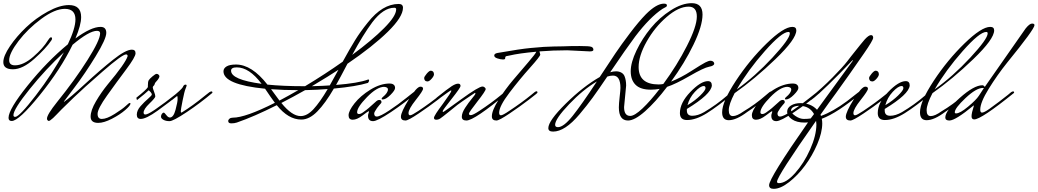

<svg xmlns="http://www.w3.org/2000/svg" viewBox="-20 -749 6561 1214"><path d="M54 16Q34 16 34 -4Q34 -58 155.5 -209Q277 -360 409 -469Q457 -570 457 -626Q457 -693 390 -693Q327 -693 241.5 -630Q156 -567 97 -489.5Q38 -412 38 -368Q38 -336 75 -336Q128 -336 190.5 -390Q253 -444 284 -495Q295 -513 302 -513Q309 -513 309 -506Q309 -499 305 -494Q271 -443 197 -377Q123 -311 62 -311Q1 -311 1 -356Q1 -395 43 -457Q85 -519 145.5 -576.5Q206 -634 281.5 -675.5Q357 -717 416 -717Q493 -717 493 -641Q493 -591 457 -506Q556 -579 616 -579Q652 -579 652 -541Q652 -503 585 -393.5Q518 -284 451 -196L384 -107Q384 -105 385 -105Q423 -131 518.5 -219Q614 -307 694.5 -371Q775 -435 814 -435Q837 -435 837 -412Q837 -389 777 -309Q717 -229 657 -145Q597 -61 597 -29Q597 3 624 3Q655 3 705 -28.5Q755 -60 775 -79Q795 -98 800 -98Q805 -98 805 -94Q805 -82 771.5 -53Q738 -24 687.5 2Q637 28 601 28Q553 28 553 -11.5Q553 -51 586.5 -108Q620 -165 660 -214Q774 -350 787 -394Q787 -405 777 -405Q753 -405 629 -297Q505 -189 447 -133Q389 -77 369 -57Q349 -37 338 -25Q327 -13 316 -3Q295 16 288 16Q287 16 286 15Q277 11 277 1Q277 -24 341 -104Q454 -244 533.5 -370Q613 -496 613 -538Q613 -554 593 -554Q544 -554 439 -466Q363 -310 231 -147Q99 16 54 16ZM76 -10Q102 -10 207 -146.5Q312 -283 384 -418Q270 -313 167.5 -185.5Q65 -58 65 -21Q65 -10 76 -10Z M1106 -166Q1113 -171 1119 -171Q1125 -171 1125 -164V-162Q1050 -102 977 -49.5Q904 3 870 3Q845 3 845 -24Q845 -51 869 -78Q893 -105 916.5 -125Q940 -145 940 -151.5Q940 -158 932.5 -166.5Q925 -175 920 -178Q903 -161 846 -116L842 -131Q905 -181 915 -198V-207Q915 -232 920 -241Q925 -250 944 -266Q963 -282 970 -282Q977 -282 982.5 -277Q988 -272 988 -267Q988 -262 984.5 -255.5Q981 -249 977.5 -244.5Q974 -240 968 -233.5Q962 -227 960.5 -224.5Q959 -222 957.5 -216Q956 -210 951 -206Q946 -202 946 -196Q946 -190 954 -169.5Q962 -149 962 -139.5Q962 -130 925 -94.5Q888 -59 888 -37Q888 -25 899 -25Q913 -25 951 -50L963 -58Q1028 -103 1085 -149Z M1304 -166Q1312 -171 1317.5 -171Q1323 -171 1323 -164V-162Q1246 -97 1160.5 -40Q1075 17 1052 17Q1029 17 1013.5 8.5Q998 0 998 -11Q998 -22 1004 -29.5Q1010 -37 1015 -37Q1020 -37 1031.5 -21.5Q1043 -6 1054 -6Q1077 -6 1090 -55Q1103 -104 1103 -122.5Q1103 -141 1100.5 -141Q1098 -141 1096 -139L1067 -116L1063 -131Q1126 -181 1136 -198Q1142 -214 1153 -214Q1160 -214 1160 -209Q1160 -204 1153 -187.5Q1146 -171 1134.5 -113Q1123 -55 1123 -46Q1123 -37 1128 -37Q1198 -80 1276 -144Z M1718 -99Q1694 -131 1656 -188Q1393 -214 1393 -298Q1393 -317 1412.5 -329Q1432 -341 1472 -341Q1572 -341 1671 -214Q1771 -204 1898 -204H1909Q2037 -281 2147 -359Q2192 -441 2225 -494.5Q2258 -548 2305 -606Q2398 -724 2501 -724Q2528 -724 2528 -700Q2528 -642 2432 -548Q2336 -454 2177 -346Q2129 -254 2105 -212Q2245 -223 2307 -246H2310Q2314 -246 2314 -240.5Q2314 -235 2307 -225Q2232 -202 2091 -189Q2037 -96 1986.5 -44.5Q1936 7 1885 7Q1803 7 1730 -84Q1587 -12 1477 26Q1462 31 1442.5 31Q1423 31 1423 16Q1423 8 1431 1.5Q1439 -5 1452 -5Q1532 -5 1718 -99ZM1909 -179Q1833 -136 1759 -98Q1826 -15 1881 -15Q1922 -15 1962.5 -59Q2003 -103 2052 -186Q1991 -181 1909 -179ZM2473 -700Q2404 -700 2334 -608Q2276 -530 2207 -402Q2333 -495 2409 -571.5Q2485 -648 2485 -690Q2485 -700 2473 -700ZM1441 -302Q1441 -245 1634 -219Q1556 -323 1477 -323Q1441 -323 1441 -302ZM1747 -113Q1809 -146 1866 -179H1862Q1775 -179 1694 -185Q1732 -132 1747 -113ZM2120 -308Q2066 -272 1952 -204Q2029 -206 2065 -209Q2084 -242 2120 -308Z M2399 -120Q2393 -120 2393 -124.5Q2393 -129 2400 -135Q2433 -162 2433 -184Q2433 -198 2408 -200Q2363 -199 2300.5 -135Q2238 -71 2238 -39Q2238 -28 2250.5 -28Q2263 -28 2284 -45Q2303 -57 2355 -105Q2367 -117 2378 -117Q2392 -117 2392 -104Q2392 -99 2389 -96Q2386 -93 2378 -83.5Q2370 -74 2364 -66Q2346 -40 2346 -32Q2346 -12 2362 -12Q2383 -12 2441 -50.5Q2499 -89 2547 -128L2595 -166Q2602 -171 2608 -171Q2614 -171 2614 -164V-162Q2537 -97 2451.5 -40Q2366 17 2339 17Q2307 17 2307 -17Q2307 -25 2310 -32Q2313 -39 2313 -42Q2313 -45 2311 -46Q2308 -46 2272.5 -19Q2237 8 2210.5 8Q2184 8 2184 -20Q2184 -48 2221.5 -95.5Q2259 -143 2322 -182Q2385 -221 2445 -221Q2459 -221 2468.5 -214Q2478 -207 2478 -192.5Q2478 -178 2449 -149Q2420 -120 2399 -120Z M2703.5 -302Q2713 -302 2718.5 -296Q2724 -290 2724 -279Q2724 -268 2709 -251Q2694 -234 2683 -234Q2672 -234 2667 -240.5Q2662 -247 2662 -255.5Q2662 -264 2678 -283Q2694 -302 2703.5 -302ZM2786 -167Q2794 -172 2798.5 -172Q2803 -172 2803 -166V-163Q2807 -163 2749.5 -119Q2692 -75 2626.5 -31Q2561 13 2544 13Q2515 13 2515 -11Q2515 -40 2565 -120.5Q2615 -201 2638 -201Q2655 -201 2655 -188Q2655 -175 2609 -117Q2563 -59 2563 -34Q2563 -20 2573.5 -20Q2584 -20 2626 -48Q2701 -98 2764 -149Z M3190 -163Q2979 13 2929 13Q2900 13 2900 -11Q2900 -35 2921.5 -68Q2943 -101 2964.5 -126.5Q2986 -152 2986 -157Q2986 -162 2983 -162Q2890 -100 2872.5 -86Q2855 -72 2815.5 -40Q2776 -8 2764 0Q2752 8 2738 8Q2724 8 2724 -4Q2724 -18 2780 -92Q2834 -166 2834 -175Q2834 -177 2830.5 -177Q2827 -177 2744 -116L2740 -131Q2811 -188 2836 -204Q2861 -220 2876.5 -220Q2892 -220 2892 -205Q2892 -195 2835.5 -123.5Q2779 -52 2779 -46.5Q2779 -41 2782.5 -41Q2786 -41 2896.5 -121.5Q3007 -202 3031 -202Q3038 -202 3044.5 -196.5Q3051 -191 3051 -186Q3051 -174 2998 -106.5Q2945 -39 2945 -30Q2945 -21 2957.5 -21Q2970 -21 3011 -48Q3086 -97 3149 -149L3171 -167Q3178 -172 3184 -172Q3190 -172 3190 -166Z M3709 -424 3566 -431Q3478 -431 3391 -424L3396 -404Q3396 -393 3331 -320.5Q3266 -248 3201 -162.5Q3136 -77 3136 -36Q3136 -20 3147.5 -20Q3159 -20 3200 -48Q3276 -98 3339 -149L3361 -167Q3368 -172 3373 -172Q3378 -172 3378 -166V-163Q3382 -163 3324.5 -119Q3267 -75 3201.5 -31Q3136 13 3119 13Q3090 13 3090 -13Q3090 -51 3132.5 -118Q3175 -185 3225.5 -244.5Q3276 -304 3321.5 -357Q3367 -410 3371 -422Q3261 -412 3202 -398L3182 -394Q3174 -393 3174 -379Q3174 -373 3160 -373Q3146 -373 3125.5 -379.5Q3105 -386 3105 -398Q3105 -410 3125 -414Q3273 -440 3335 -445.5Q3397 -451 3417.5 -452.5Q3438 -454 3481.5 -455Q3525 -456 3540 -456Q3585 -458 3645.5 -458Q3706 -458 3719 -453Q3732 -448 3732 -434Q3732 -424 3709 -424Z M3965 -16Q3992 -16 4042 -63Q4092 -110 4151 -187Q4121 -182 4095 -182Q4030 -182 3999 -212.5Q3968 -243 3968 -298.5Q3968 -354 4004.5 -430Q4041 -506 4095.5 -572Q4150 -638 4221 -683.5Q4292 -729 4354 -729Q4422 -729 4422 -657Q4422 -585 4365 -467Q4308 -349 4223 -233Q4284 -257 4351 -300Q4418 -343 4439.5 -354Q4461 -365 4472 -365Q4483 -365 4489.5 -359.5Q4496 -354 4496 -347Q4496 -333 4463.5 -327Q4431 -321 4341 -269Q4251 -217 4198 -200Q4126 -105 4059.5 -46Q3993 13 3951 13Q3893 13 3893 -70Q3893 -93 3898 -136.5Q3903 -180 3903 -193Q3903 -271 3856 -271Q3839 -271 3820 -265Q3762 -179 3727 -131Q3692 -83 3644 -26Q3552 83 3477 83Q3447 83 3447 61Q3447 15 3557 -93.5Q3667 -202 3772 -262Q3835 -358 3871 -411.5Q3907 -465 3963 -539Q4019 -613 4064 -659Q4131 -726 4178 -726Q4197 -726 4197 -715Q4197 -708 4191 -705Q4177 -697 4169 -693Q4089 -640 3997 -519Q3938 -440 3838 -292Q3857 -298 3875.5 -298Q3894 -298 3908.5 -290Q3923 -282 3929 -267Q3939 -242 3939 -208L3926 -72Q3926 -16 3965 -16ZM4145 -215Q4159 -215 4174 -218Q4261 -336 4323.5 -459Q4386 -582 4386 -644.5Q4386 -707 4334 -707Q4271 -707 4195.5 -642Q4120 -577 4069 -486.5Q4018 -396 4018 -325Q4018 -215 4145 -215ZM3508 55Q3544 55 3601 -16.5Q3658 -88 3754 -234Q3666 -182 3578 -89.5Q3490 3 3490 40Q3490 55 3508 55Z M4603 -166Q4610 -171 4616 -171Q4622 -171 4622 -164V-162Q4518 -76 4449 -33Q4380 10 4324 10Q4279 10 4279 -34Q4279 -99 4345 -167.5Q4411 -236 4456 -236Q4481 -236 4481 -208Q4476 -153 4323 -60V-50Q4323 -17 4357.5 -17Q4392 -17 4432 -40Q4510 -86 4578 -145ZM4430 -205Q4408 -205 4373.5 -168Q4339 -131 4327 -84Q4375 -113 4408 -145.5Q4441 -178 4441 -191.5Q4441 -205 4430 -205Z M4845 -166Q4852 -171 4858 -171Q4864 -171 4864 -164V-162Q4760 -76 4706 -42Q4636 11 4588 11Q4546 11 4546 -39Q4546 -106 4632.5 -237.5Q4719 -369 4827 -474Q4935 -579 4990 -579Q5015 -579 5015 -557Q5015 -502 4883.5 -375.5Q4752 -249 4625 -160Q4588 -89 4588 -52Q4588 -15 4614 -15Q4640 -15 4682 -45Q4753 -87 4820 -145ZM4965 -547Q4923 -547 4816 -426Q4709 -305 4639 -184Q4754 -266 4864 -384.5Q4974 -503 4974 -538Q4974 -547 4965 -547Z M4949 -120Q4943 -120 4943 -124.5Q4943 -129 4950 -135Q4983 -162 4983 -184Q4983 -198 4958 -200Q4913 -199 4850.5 -135Q4788 -71 4788 -39Q4788 -28 4800.5 -28Q4813 -28 4834 -45Q4853 -57 4905 -105Q4917 -117 4928 -117Q4942 -117 4942 -104Q4942 -99 4939 -96Q4936 -93 4928 -83.5Q4920 -74 4914 -66Q4896 -40 4896 -32Q4896 -12 4912 -12Q4933 -12 4991 -50.5Q5049 -89 5097 -128L5145 -166Q5152 -171 5158 -171Q5164 -171 5164 -164V-162Q5087 -97 5001.5 -40Q4916 17 4889 17Q4857 17 4857 -17Q4857 -25 4860 -32Q4863 -39 4863 -42Q4863 -45 4861 -46Q4858 -46 4822.5 -19Q4787 8 4760.5 8Q4734 8 4734 -20Q4734 -48 4771.5 -95.5Q4809 -143 4872 -182Q4935 -221 4995 -221Q5009 -221 5018.5 -214Q5028 -207 5028 -192.5Q5028 -178 4999 -149Q4970 -120 4949 -120Z M5106 0 5127 -28Q5098 -80 5034 -80Q5012 -80 4997 -72.5Q4982 -65 4982 -49.5Q4982 -34 5009.5 -15.5Q5037 3 5062.5 3Q5088 3 5106 0ZM5142 37Q5142 29 5140 15Q4893 366 4893 400Q4893 409 4905 409Q4950 409 5006.5 346.5Q5063 284 5102.5 195.5Q5142 107 5142 37ZM5427 -162Q5273 -34 5176 2Q5179 16 5179 31Q5179 89 5147.5 162.5Q5116 236 5070 298Q5024 360 4969.5 402.5Q4915 445 4872 445Q4843 445 4843 422Q4843 377 5089 25Q5074 26 5068 26Q5017 26 4987 5Q4957 -16 4957 -41.5Q4957 -67 4981.5 -82Q5006 -97 5042 -97Q5107 -97 5146 -55L5373 -366Q5373 -368 5370 -368Q5283 -276 5217.5 -213Q5152 -150 5130 -133L5108 -116L5103 -131Q5179 -193 5244 -259Q5309 -325 5336 -360L5363 -395Q5432 -482 5448 -500Q5473 -527 5487 -527Q5501 -527 5501 -510Q5501 -495 5442 -410Q5383 -325 5350 -278Q5247 -133 5222 -100L5168 -24L5171 -16Q5246 -43 5335 -109L5408 -166Q5416 -171 5421.5 -171Q5427 -171 5427 -164Z M5516.5 -302Q5526 -302 5531.5 -296Q5537 -290 5537 -279Q5537 -268 5522 -251Q5507 -234 5496 -234Q5485 -234 5480 -240.5Q5475 -247 5475 -255.5Q5475 -264 5491 -283Q5507 -302 5516.5 -302ZM5599 -167Q5607 -172 5611.5 -172Q5616 -172 5616 -166V-163Q5620 -163 5562.5 -119Q5505 -75 5439.5 -31Q5374 13 5357 13Q5328 13 5328 -11Q5328 -40 5378 -120.5Q5428 -201 5451 -201Q5468 -201 5468 -188Q5468 -175 5422 -117Q5376 -59 5376 -34Q5376 -20 5386.5 -20Q5397 -20 5439 -48Q5514 -98 5577 -149Z M5854 -166Q5861 -171 5867 -171Q5873 -171 5873 -164V-162Q5769 -76 5700 -33Q5631 10 5575 10Q5530 10 5530 -34Q5530 -99 5596 -167.5Q5662 -236 5707 -236Q5732 -236 5732 -208Q5727 -153 5574 -60V-50Q5574 -17 5608.5 -17Q5643 -17 5683 -40Q5761 -86 5829 -145ZM5681 -205Q5659 -205 5624.5 -168Q5590 -131 5578 -84Q5626 -113 5659 -145.5Q5692 -178 5692 -191.5Q5692 -205 5681 -205Z M6096 -166Q6103 -171 6109 -171Q6115 -171 6115 -164V-162Q6011 -76 5957 -42Q5887 11 5839 11Q5797 11 5797 -39Q5797 -106 5883.5 -237.5Q5970 -369 6078 -474Q6186 -579 6241 -579Q6266 -579 6266 -557Q6266 -502 6134.5 -375.5Q6003 -249 5876 -160Q5839 -89 5839 -52Q5839 -15 5865 -15Q5891 -15 5933 -45Q6004 -87 6071 -145ZM6216 -547Q6174 -547 6067 -426Q5960 -305 5890 -184Q6005 -266 6115 -384.5Q6225 -503 6225 -538Q6225 -547 6216 -547Z M6169 -143 6201 -192Q6198 -193 6195 -193Q6153 -193 6085 -129Q6017 -65 6017 -39Q6017 -32 6025 -32Q6050 -32 6101 -74.5Q6152 -117 6169 -143ZM6392 -162Q6184 6 6140 6Q6123 6 6123 -14Q6123 -34 6138 -81Q6138 -82 6136 -82Q6021 13 5983 13Q5957 13 5957 -6Q5957 -48 6047.5 -129Q6138 -210 6192 -210Q6199 -210 6207 -200Q6230 -234 6465 -569Q6490 -600 6505.5 -600Q6521 -600 6521 -590Q6521 -565 6349 -354Q6285 -274 6231.5 -187.5Q6178 -101 6178 -56Q6178 -37 6189 -37Q6202 -37 6235 -60Q6303 -109 6354 -150L6373 -166Q6380 -171 6386 -171Q6392 -171 6392 -164Z"/></svg>

Font: Mrs Saint Delafield
Style: Regular
Weight: 400
Designer: Alejandro Paul
Foundry: Alejandro Paul
Version: Version 1.000